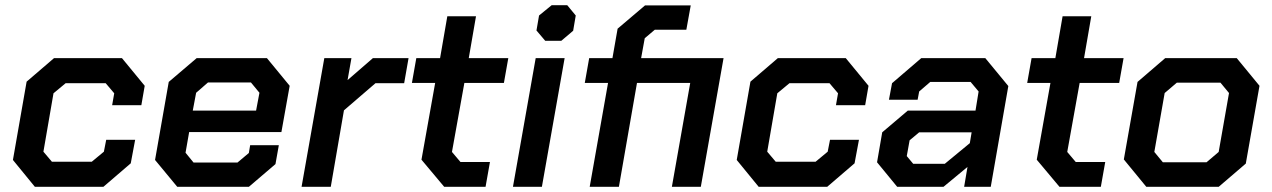

<svg xmlns="http://www.w3.org/2000/svg" viewBox="-20 -723 4924 743"><path d="M30 -104 83 -407 189 -498H452L540 -391L527 -316H414L422 -362L389 -401H234L187 -362L148 -136L181 -97H335L382 -136L391 -182H503L486 -91L380 0H115Z M580 -104 633 -406 741 -498H1013L1101 -391L1069 -212H712L698 -132L729 -94H899L943 -131L948 -161H1059L1046 -88L943 0H666ZM971 -295 984 -364 951 -404H785L739 -364L726 -295Z M1235 -498H1340L1325 -413L1423 -498H1561L1544 -401H1433L1311 -296L1260 0H1147Z M1611 -105 1664 -402H1574L1591 -498H1683L1711 -660H1822L1794 -498H1947L1930 -402H1777L1729 -135L1762 -96H1876L1859 0H1699Z M2056 -605 2066 -663 2115 -703H2175L2208 -663L2198 -604L2152 -565H2090ZM2053 -498H2165L2077 0H1965Z M2692 0H2580L2651 -402H2445L2375 0H2262L2333 -402H2243L2260 -498H2350L2370 -612L2476 -702H2653L2636 -608H2514L2475 -575L2461 -498H2780Z M2831 -104 2884 -407 2990 -498H3253L3341 -391L3328 -316H3215L3223 -362L3190 -401H3035L2988 -362L2949 -136L2982 -97H3136L3183 -136L3192 -182H3304L3287 -91L3181 0H2916Z M3374 -95 3394 -211 3493 -295H3755L3767 -369L3736 -406H3580L3537 -369L3531 -337H3420L3432 -401L3545 -498H3793L3882 -390L3814 0H3711L3724 -77L3631 0H3452ZM3636 -89 3733 -169 3740 -211H3537L3500 -180L3489 -119L3514 -89Z M3992 -105 4045 -402H3955L3972 -498H4064L4092 -660H4203L4175 -498H4328L4311 -402H4158L4110 -135L4143 -96H4257L4240 0H4080Z M4329 -106 4382 -406 4489 -498H4766L4854 -391L4801 -90L4696 0H4416ZM4649 -95 4696 -135 4736 -363 4703 -403H4534L4487 -363L4447 -135L4480 -95Z"/></svg>

Font: Chakra Petch SemiBold
Style: Italic
Weight: 600
Italic angle: -10°
Designer: Katatrad Aksorn Co.,Ltd.
Foundry: Cadson Demak Co.,Ltd.
Version: Version 1.000; ttfautohint (v1.6)